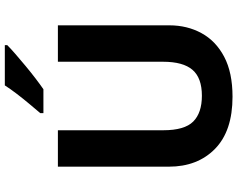

<svg xmlns="http://www.w3.org/2000/svg" viewBox="-114 -860 984 796"><g transform="rotate(-90 378.0 -462.0)"><path d="M671 -252Q671 -178 638.5 -118.5Q606 -59 540.5 -24.5Q475 10 375 10Q233 10 159 -62.5Q85 -135 85 -254V-714H236V-277Q236 -189 272 -153Q308 -117 379 -117Q453 -117 486.5 -156Q520 -195 520 -278V-714H671ZM589 -924Q575 -910 552 -890Q529 -870 502.5 -848Q476 -826 450.5 -806.5Q425 -787 406 -774H307V-787Q323 -806 344.5 -831.5Q366 -857 387 -884.5Q408 -912 422 -934H589Z"/></g></svg>

Font: Noto Sans Tai Tham
Style: Regular
Weight: 400
Designer: Monotype Design Team 2013. Revised by David WIlliams 2020
Foundry: Monotype Imaging Inc.
Version: Version 2.002